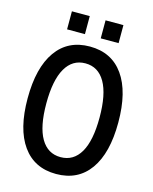

<svg xmlns="http://www.w3.org/2000/svg" viewBox="-132 -978 863 1080"><g transform="rotate(15 300.0 -437.5)"><path d="M300 16Q173 16 104.5 -80Q36 -176 36 -354Q36 -533 104.5 -629.5Q173 -726 300 -726Q427 -726 495.5 -629.5Q564 -533 564 -354Q564 -176 495.5 -80Q427 16 300 16ZM300 -82Q375 -82 415 -150.5Q455 -219 455 -354Q455 -489 415 -558.5Q375 -628 300 -628Q225 -628 185 -558.5Q145 -489 145 -354Q145 -219 185 -150.5Q225 -82 300 -82ZM150 -786V-891H254V-786ZM346 -786V-891H450V-786Z"/></g></svg>

Font: Geist Mono Medium
Style: Regular
Weight: 500
Monospace: yes
Designer: Basement.studio, Andrés Briganti, Mateo Zaragoza
Foundry: Basement.studio, Vercel, Andrés Briganti, Guido Ferreyra, Mateo Zaragoza
Version: Version 1.500; ttfautohint (v1.8.4.7-5d5b)